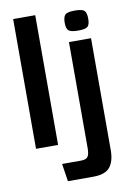

<svg xmlns="http://www.w3.org/2000/svg" viewBox="-89 -677 606 908"><g transform="rotate(-10 213.5 -223.0)"><path d="M40 -623H146V0H40ZM162 177 149 92H239Q264 92 272.5 80.5Q281 69 281 39V-470H387V67Q387 120 364.5 148.5Q342 177 284 177ZM334 -516Q298 -516 287.5 -526Q277 -536 277 -563Q277 -591 287.5 -601.5Q298 -612 334 -612Q370 -612 380 -601.5Q390 -591 390 -563Q390 -536 380 -526Q370 -516 334 -516Z"/></g></svg>

Font: Smooch Sans Thin
Style: Bold
Weight: 700
Version: Version 1.010